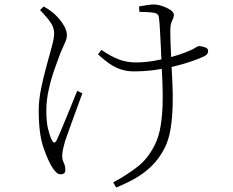

<svg xmlns="http://www.w3.org/2000/svg" viewBox="-20 -780 1040 858"><path d="M159 -735 175 -751Q190 -743 199 -736.5Q208 -730 217 -723Q226 -716 241 -699.5Q256 -683 267.5 -662.5Q279 -642 279 -622Q279 -607 269 -586Q259 -565 250 -543Q238 -512 223 -469Q208 -426 197.5 -378.5Q187 -331 187 -286Q187 -236 194.5 -205Q202 -174 211 -155Q217 -143 222.5 -143Q228 -143 234 -155Q239 -165 249.5 -190Q260 -215 273.5 -247.5Q287 -280 300.5 -313.5Q314 -347 325 -374L348 -363Q338 -336 326.5 -304Q315 -272 303.5 -241Q292 -210 283.5 -185.5Q275 -161 271 -150Q266 -133 262 -115Q258 -97 258 -83Q258 -69 261.5 -61Q265 -53 268.5 -44Q272 -35 272 -19Q272 -10 266 -5.5Q260 -1 253 -1Q240 -1 231.5 -9.5Q223 -18 216 -28Q195 -60 174 -121Q153 -182 153 -286Q153 -332 163.5 -383.5Q174 -435 187.5 -484Q201 -533 211.5 -571.5Q222 -610 222 -631Q222 -656 206.5 -679Q191 -702 159 -735ZM418 -537 433 -557Q474 -529 509.5 -515Q545 -501 588 -501Q626 -501 667.5 -508Q709 -515 746.5 -525.5Q784 -536 809 -546Q840 -558 851.5 -566Q863 -574 870 -574Q880 -574 895 -569Q910 -564 910 -553Q910 -543 904.5 -537Q899 -531 887 -526Q865 -516 833 -505Q801 -494 760.5 -484Q720 -474 673.5 -467.5Q627 -461 577 -461Q548 -461 521.5 -469.5Q495 -478 470 -495Q445 -512 418 -537ZM603 -727 601 -751Q615 -754 635.5 -757Q656 -760 667 -760Q684 -760 705 -753Q726 -746 741.5 -735.5Q757 -725 757 -714Q757 -703 749 -687Q741 -671 741 -644Q741 -630 741.5 -606.5Q742 -583 743.5 -555Q745 -527 746 -497Q748 -459 750.5 -409Q753 -359 751.5 -305.5Q750 -252 742 -202.5Q734 -153 714 -115Q691 -71 658.5 -39Q626 -7 586 16Q546 39 499 58L486 35Q549 1 595.5 -35.5Q642 -72 673 -135Q690 -170 697.5 -215.5Q705 -261 706.5 -311Q708 -361 706 -408.5Q704 -456 702 -493Q701 -525 699 -566Q697 -607 695 -643Q693 -679 691 -694Q690 -710 684.5 -715.5Q679 -721 667 -723Q656 -725 637 -726Q618 -727 603 -727Z"/></svg>

Font: Noto Serif SC
Style: Regular
Weight: 200
Designer: Ryoko NISHIZUKA 西塚涼子 (kana & ideographs); Frank Grießhammer (Latin, Greek & Cyrillic); Wenlong ZHANG 张文龙 (bopomofo); San
Foundry: Adobe
Version: Version 2.001;hotconv 1.1.0;makeotfexe 2.6.0